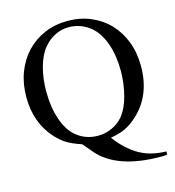

<svg xmlns="http://www.w3.org/2000/svg" viewBox="-134 -865 1073 1177"><g transform="rotate(-15 402.5 -277.0)"><path d="M781.2 197.3H774.4Q766.6 199.2 757.3 199.2Q748 199.2 738.3 199.2Q602.5 199.2 503.4 164.6Q404.3 129.9 346.7 62.5L294.9 1Q264.6 -8.8 242.7 -18.6Q220.7 -28.3 202.6 -39.1Q184.6 -49.8 168.9 -63.5Q153.3 -77.1 136.7 -94.7Q38.1 -202.1 38.1 -366.2Q38.1 -451.2 64.9 -522Q91.8 -592.8 140.1 -644Q188.5 -695.3 255.4 -724.1Q322.3 -752.9 402.3 -752.9Q482.4 -752.9 549.3 -724.6Q616.2 -696.3 664.6 -645.5Q712.9 -594.7 739.7 -524.4Q766.6 -454.1 766.6 -369.1Q766.6 -180.7 642.6 -70.3Q623 -52.7 605 -40.5Q586.9 -28.3 567.4 -19Q547.9 -9.8 525.4 -3.4Q502.9 2.9 474.6 7.8Q507.8 51.8 542.5 83.5Q577.1 115.2 614.3 135.7Q651.4 156.2 692.4 166Q733.4 175.8 781.2 176.8ZM398.4 -713.9Q352.5 -713.9 311 -692.9Q269.5 -671.9 238.3 -633.8Q221.7 -614.3 208 -585.4Q194.3 -556.6 184.6 -522Q174.8 -487.3 169.9 -448.2Q165 -409.2 165 -370.1Q165 -269.5 191.4 -191.4Q217.8 -113.3 264.6 -74.2Q323.2 -24.4 402.3 -24.4Q451.2 -24.4 494.6 -44.9Q538.1 -65.4 567.4 -102.5Q583 -122.1 596.7 -151.9Q610.4 -181.6 619.6 -217.3Q628.9 -252.9 634.3 -292.5Q639.6 -332 639.6 -373Q639.6 -470.7 612.8 -546.4Q585.9 -622.1 538.1 -663.1Q476.6 -713.9 398.4 -713.9Z"/></g></svg>

Font: BabelStone Tibetan Slim
Style: Regular
Weight: 400
Designer: Christopher J. Fynn
Foundry: BabelStone
Version: Version 10.011 October 1, 2023